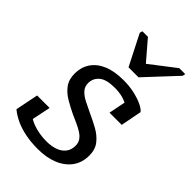

<svg xmlns="http://www.w3.org/2000/svg" viewBox="-238 -880 979 979"><g transform="rotate(45 251.5 -390.0)"><path d="M265 -611H337L491 -776L494 -791H451L295 -671L339 -658L225 -791H185L181 -776ZM232 11Q181 11 138.5 2Q96 -7 64.5 -22.5Q33 -38 12 -56L37 -180H127L98 -40Q80 -48 74 -57.5Q68 -67 70 -78.5Q72 -90 78 -104Q91 -87 115 -74.5Q139 -62 170.5 -55Q202 -48 236 -48Q271 -48 298 -57.5Q325 -67 341 -87Q357 -107 357 -138Q357 -158 347 -173Q337 -188 319 -199.5Q301 -211 279 -221Q257 -231 234 -241Q199 -258 166.5 -277Q134 -296 113.5 -324Q93 -352 93 -395Q93 -440 116 -474.5Q139 -509 183.5 -528Q228 -547 294 -547Q336 -547 371.5 -539Q407 -531 433 -519Q459 -507 470 -493L448 -379H360L382 -489Q391 -488 400.5 -481Q410 -474 415.5 -462Q421 -450 418 -433Q407 -451 388.5 -463Q370 -475 345.5 -481.5Q321 -488 289 -488Q229 -488 202.5 -465.5Q176 -443 176 -408Q176 -383 192.5 -365Q209 -347 236.5 -333.5Q264 -320 295 -305Q331 -289 364.5 -270Q398 -251 420 -223Q442 -195 442 -151Q442 -100 415 -63.5Q388 -27 341 -8Q294 11 232 11Z"/></g></svg>

Font: Roboto Serif
Style: Italic
Weight: 400
Italic angle: -10°
Designer: Greg Gazdowicz
Foundry: Commercial Type
Version: Version 1.008